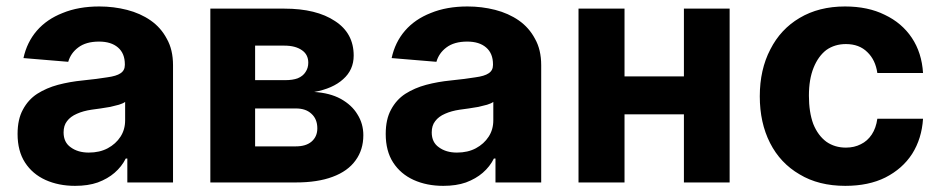

<svg xmlns="http://www.w3.org/2000/svg" viewBox="-20 -573 2955 603"><path d="M215.8 10.7Q164.1 10.7 123 -7.8Q82 -26.4 58.6 -62.5Q35.2 -98.6 35.2 -152.3Q35.2 -198.2 51.8 -228.5Q68.4 -259.8 96.7 -278.3Q126 -296.9 162.1 -306.6Q199.2 -316.4 239.3 -320.3Q287.1 -325.2 316.4 -330.1Q345.7 -334 358.4 -342.8Q372.1 -351.6 372.1 -369.1Q372.1 -370.1 372.1 -371.1Q372.1 -405.3 350.6 -423.8Q329.1 -442.4 291 -442.4Q250 -442.4 225.6 -423.8Q202.1 -406.2 194.3 -378.9Q147.5 -382.8 53.7 -390.6Q64.5 -440.4 95.7 -476.6Q127 -512.7 176.8 -532.2Q226.6 -552.7 292 -552.7Q336.9 -552.7 378.9 -542Q420.9 -531.2 453.1 -508.8Q485.4 -486.3 503.9 -451.2Q523.4 -417 523.4 -368.2Q523.4 -245.1 523.4 0Q487.3 0 379.9 0Q379.9 -18.6 379.9 -75.2Q378.9 -75.2 375 -75.2Q362.3 -49.8 339.8 -30.3Q318.4 -11.7 287.1 0Q256.8 10.7 215.8 10.7ZM258.8 -93.8Q293 -93.8 318.4 -107.4Q343.8 -121.1 358.4 -143.6Q373 -166 373 -195.3Q373 -213.9 373 -252.9Q366.2 -248 353.5 -244.1Q340.8 -241.2 326.2 -237.3Q310.5 -234.4 295.9 -232.4Q280.3 -230.5 267.6 -228.5Q241.2 -224.6 221.7 -215.8Q201.2 -207 190.4 -192.4Q179.7 -178.7 179.7 -157.2Q179.7 -126 202.1 -110.4Q224.6 -93.8 258.8 -93.8Z M640.6 0Q640.6 -136.7 640.6 -545.9Q698.2 -545.9 873 -545.9Q973.6 -545.9 1032.2 -506.8Q1090.8 -468.8 1090.8 -398.4Q1090.8 -353.5 1057.6 -324.2Q1025.4 -294.9 966.8 -284.2Q1015.6 -281.2 1049.8 -262.7Q1085 -243.2 1102.5 -213.9Q1121.1 -184.6 1121.1 -148.4Q1121.1 -102.5 1096.7 -69.3Q1072.3 -35.2 1024.4 -17.6Q977.5 0 909.2 0Q819.3 0 640.6 0ZM781.2 -113.3Q813.5 -113.3 909.2 -113.3Q940.4 -113.3 958 -127.9Q976.6 -143.6 976.6 -169.9Q976.6 -199.2 958 -215.8Q940.4 -232.4 909.2 -232.4Q866.2 -232.4 781.2 -232.4Q781.2 -202.1 781.2 -113.3ZM781.2 -321.3Q804.7 -321.3 876 -321.3Q899.4 -321.3 915 -327.1Q931.6 -334 939.5 -346.7Q948.2 -359.4 948.2 -376Q948.2 -401.4 928.7 -415Q908.2 -429.7 873 -429.7Q842.8 -429.7 781.2 -429.7Q781.2 -402.3 781.2 -321.3Z M1372.1 10.7Q1320.3 10.7 1279.3 -7.8Q1238.3 -26.4 1214.8 -62.5Q1191.4 -98.6 1191.4 -152.3Q1191.4 -198.2 1208 -228.5Q1224.6 -259.8 1252.9 -278.3Q1282.2 -296.9 1318.4 -306.6Q1355.5 -316.4 1395.5 -320.3Q1443.4 -325.2 1472.7 -330.1Q1502 -334 1514.6 -342.8Q1528.3 -351.6 1528.3 -369.1Q1528.3 -370.1 1528.3 -371.1Q1528.3 -405.3 1506.8 -423.8Q1485.4 -442.4 1447.3 -442.4Q1406.2 -442.4 1381.8 -423.8Q1358.4 -406.2 1350.6 -378.9Q1303.7 -382.8 1210 -390.6Q1220.7 -440.4 1252 -476.6Q1283.2 -512.7 1333 -532.2Q1382.8 -552.7 1448.2 -552.7Q1493.2 -552.7 1535.2 -542Q1577.1 -531.2 1609.4 -508.8Q1641.6 -486.3 1660.2 -451.2Q1679.7 -417 1679.7 -368.2Q1679.7 -245.1 1679.7 0Q1643.6 0 1536.1 0Q1536.1 -18.6 1536.1 -75.2Q1535.2 -75.2 1531.2 -75.2Q1518.6 -49.8 1496.1 -30.3Q1474.6 -11.7 1443.4 0Q1413.1 10.7 1372.1 10.7ZM1415 -93.8Q1449.2 -93.8 1474.6 -107.4Q1500 -121.1 1514.6 -143.6Q1529.3 -166 1529.3 -195.3Q1529.3 -213.9 1529.3 -252.9Q1522.5 -248 1509.8 -244.1Q1497.1 -241.2 1482.4 -237.3Q1466.8 -234.4 1452.1 -232.4Q1436.5 -230.5 1423.8 -228.5Q1397.5 -224.6 1377.9 -215.8Q1357.4 -207 1346.7 -192.4Q1335.9 -178.7 1335.9 -157.2Q1335.9 -126 1358.4 -110.4Q1380.9 -93.8 1415 -93.8Z M2176.8 -333Q2176.8 -303.7 2176.8 -213.9Q2105.5 -213.9 1891.6 -213.9Q1891.6 -244.1 1891.6 -333Q1962.9 -333 2176.8 -333ZM1941.4 -545.9Q1941.4 -409.2 1941.4 0Q1905.3 0 1796.9 0Q1796.9 -136.7 1796.9 -545.9Q1833 -545.9 1941.4 -545.9ZM2271.5 -545.9Q2271.5 -409.2 2271.5 0Q2235.4 0 2127.9 0Q2127.9 -136.7 2127.9 -545.9Q2163.1 -545.9 2271.5 -545.9Z M2634.8 10.7Q2550.8 10.7 2491.2 -25.4Q2430.7 -60.5 2398.4 -124Q2366.2 -187.5 2366.2 -270.5Q2366.2 -354.5 2399.4 -418Q2431.6 -481.4 2491.2 -516.6Q2551.8 -552.7 2633.8 -552.7Q2706.1 -552.7 2758.8 -526.4Q2812.5 -501 2843.8 -454.1Q2875 -407.2 2878.9 -343.8Q2831.1 -343.8 2735.4 -343.8Q2729.5 -384.8 2704.1 -409.2Q2678.7 -434.6 2636.7 -434.6Q2601.6 -434.6 2575.2 -416Q2549.8 -396.5 2535.2 -360.4Q2520.5 -324.2 2520.5 -272.5Q2520.5 -220.7 2534.2 -183.6Q2548.8 -147.5 2575.2 -127.9Q2601.6 -109.4 2636.7 -109.4Q2663.1 -109.4 2683.6 -120.1Q2704.1 -129.9 2717.8 -150.4Q2731.4 -170.9 2735.4 -200.2Q2783.2 -200.2 2878.9 -200.2Q2875 -137.7 2844.7 -89.8Q2814.5 -43 2760.7 -15.6Q2708 10.7 2634.8 10.7Z"/></svg>

Font: DeepSea
Style: Bold
Weight: 700
Designer: Stem
Version: Version 3.019;git-0a5106e0b